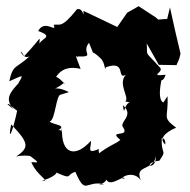

<svg xmlns="http://www.w3.org/2000/svg" viewBox="-20 -587 612 619"><path d="M562 -414C550 -463 539 -513 528 -563L519 -526L490 -524L482 -531L427 -567L390 -546L358 -500L249 -552C251 -520 249 -565 228 -557C177 -493 173 -511 153 -507C165 -478 124 -527 103 -487C163 -466 100 -462 108 -439C104 -472 124 -476 58 -406C35 -446 52 -390 76 -406C31 -364 22 -381 10 -325C60 -347 55 -348 39 -318C15 -291 -8 -268 25 -234L5 -250C0 -266 68 -192 38 -242C18 -147 5 -132 16 -186C75 -125 74 -111 32 -82C70 -93 115 -72 67 -91C119 -55 97 -65 81 -64C99 -20 145 -1 115 -5C142 -10 178 -33 154 -34C219 -5 189 -23 223 -33C257 46 255 -7 316 7C266 9 343 13 321 -31C316 37 381 -28 381 -11C357 -9 408 -43 434 -6C412 -57 474 -34 483 -84C482 -30 432 -61 494 -69C521 -109 497 -82 502 -150C476 -131 515 -160 513 -121C484 -145 533 -170 548 -175C500 -212 524 -204 520 -277L507 -257C512 -256 484 -252 501 -331C484 -353 500 -304 514 -346C455 -340 514 -355 494 -371C442 -429 457 -401 453 -447L492 -378L549 -377L558 -398ZM281 -414C272 -428 312 -395 310 -391C317 -384 319 -354 321 -370C390 -395 354 -328 386 -346C358 -317 399 -272 384 -260L420 -252C375 -279 384 -196 376 -248C416 -213 360 -193 378 -175C398 -142 326 -170 368 -136C351 -121 336 -122 288 -84C313 -75 292 -100 300 -107C255 -88 276 -113 273 -133C224 -78 176 -88 180 -174C172 -140 188 -181 159 -163C206 -184 151 -184 140 -195C159 -200 160 -281 176 -282L202 -290C148 -318 140 -283 185 -319C206 -298 147 -369 150 -326C161 -331 170 -381 240 -365C214 -429 231 -397 231 -405C290 -403 240 -417 267 -449Z"/></svg>

Font: Asimov Aggro
Style: Medium
Weight: 500
Designer: Google
Version: Version 2.000980; 2014